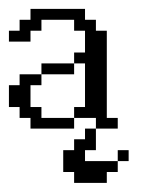

<svg xmlns="http://www.w3.org/2000/svg" viewBox="-20 -288 332 430"><path d="M243.7 72.8V48.3H268.1V72.8ZM146 121.6V97.2H121.6V48.3H146V23.9H170.4V0H194.8V48.3H170.4V72.8H243.7V97.2H219.2V121.6ZM48.3 0V-23.9H23.9V-48.3H0V-97.2H23.9V-121.6H72.8V-97.2H48.3V-48.3H72.8V-23.9H146V0ZM72.8 -121.6V-146H146V-121.6ZM194.8 0V-23.9H146V-48.3H170.4V-146H146V-170.4H170.4V-219.2H146V-243.7H72.8V-219.2H48.3V-194.8H0V-219.2H23.9V-243.7H48.3V-268.1H170.4V-243.7H194.8V-219.2H219.2V-23.9H243.7V0Z"/></svg>

Font: FS Mondwest Regular
Style: Regular
Weight: 400
Designer: NZWStudios2024
Foundry: https://fontstruct.com
Version: Version 1.0